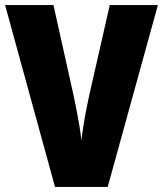

<svg xmlns="http://www.w3.org/2000/svg" viewBox="-20 -734 640 754"><path d="M600 -714 403 0H196L0 -714H190L269 -359Q274 -336 280.5 -302.5Q287 -269 292.5 -236Q298 -203 299 -182Q302 -203 307 -236Q312 -269 318.5 -302Q325 -335 330 -358L411 -714Z"/></svg>

Font: Noto Sans Myanmar UI Condensed Black
Style: Regular
Weight: 900
Width: 3
Designer: Monotype Design Team
Foundry: Monotype Imaging Inc.
Version: Version 2.103; ttfautohint (v1.8.4.7-5d5b)